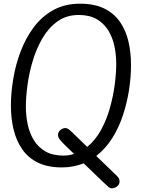

<svg xmlns="http://www.w3.org/2000/svg" viewBox="-20 -892 769 1039"><path d="M585 127Q576 127 567.5 120Q559 113 539 94L433 -8Q407 2 377 8Q347 14 315 14Q238 14 185 -12Q132 -38 100 -84.5Q68 -131 53.5 -191.5Q39 -252 39 -321Q39 -388 51.5 -464Q64 -540 91 -612Q118 -684 161.5 -743Q205 -802 267.5 -837Q330 -872 413 -872Q491 -872 544 -846Q597 -820 629 -774Q661 -728 675 -668Q689 -608 689 -539Q689 -476 678.5 -407Q668 -338 646 -270.5Q624 -203 588 -145.5Q552 -88 501 -48L591 39Q615 61 621 69.5Q627 78 627 91Q627 106 613.5 116.5Q600 127 585 127ZM323 -50Q354 -50 381 -59L332 -106Q311 -127 302.5 -138.5Q294 -150 294 -162Q294 -178 307 -188.5Q320 -199 333 -199Q344 -199 355 -190Q366 -181 389 -158L452 -97Q496 -133 526.5 -188.5Q557 -244 575 -308.5Q593 -373 601 -435Q609 -497 609 -546Q609 -596 599 -643Q589 -690 565.5 -728Q542 -766 503 -788.5Q464 -811 406 -811Q340 -811 291.5 -776.5Q243 -742 210 -685.5Q177 -629 157 -562Q137 -495 128.5 -430Q120 -365 120 -315Q120 -265 130 -218Q140 -171 163.5 -133Q187 -95 226 -72.5Q265 -50 323 -50Z"/></svg>

Font: Kite One
Style: Regular
Weight: 400
Designer: Eduardo Rodriguez Tunni
Foundry: Eduardo Rodriguez Tunni
Version: Version 1.002; ttfautohint (v1.8.4.7-5d5b);gftools[0.9.23]